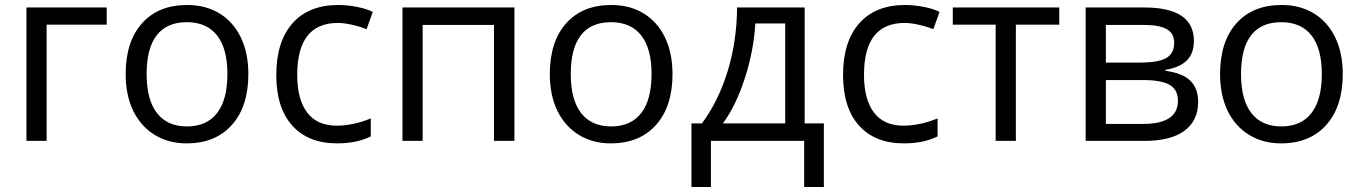

<svg xmlns="http://www.w3.org/2000/svg" viewBox="-20 -565 5461 770"><path d="M86 -535V0H167V-466H408V-535Z M731 -545Q615 -545 549.5 -471.5Q484 -398 484 -268Q484 -184 514 -121Q545 -58 600.5 -24Q656 10 728 10Q844 10 910 -64Q976 -138 976 -268Q976 -352 946 -414.5Q916 -477 860.5 -511Q805 -545 731 -545ZM729 -476Q809 -476 850.5 -423Q892 -370 892 -268Q892 -165 850.5 -111.5Q809 -58 730 -58Q651 -58 609.5 -111.5Q568 -165 568 -268Q568 -371 608.5 -423.5Q649 -476 729 -476Z M1467 -18V-90Q1395 -61 1330 -61Q1252 -61 1212 -113.5Q1172 -166 1172 -265Q1172 -473 1335 -473Q1359 -473 1390.5 -466Q1422 -459 1450 -448L1475 -517Q1453 -529 1413.5 -537Q1374 -545 1337 -545Q1218 -545 1153 -471.5Q1088 -398 1088 -264Q1088 -133 1152 -61.5Q1216 10 1332 10Q1411 10 1467 -18Z M1961 -465V0H2043V-535H1594V0H1675V-465Z M2432 -545Q2316 -545 2250.5 -471.5Q2185 -398 2185 -268Q2185 -184 2215 -121Q2246 -58 2301.5 -24Q2357 10 2429 10Q2545 10 2611 -64Q2677 -138 2677 -268Q2677 -352 2647 -414.5Q2617 -477 2561.5 -511Q2506 -545 2432 -545ZM2430 -476Q2510 -476 2551.5 -423Q2593 -370 2593 -268Q2593 -165 2551.5 -111.5Q2510 -58 2431 -58Q2352 -58 2310.5 -111.5Q2269 -165 2269 -268Q2269 -371 2309.5 -423.5Q2350 -476 2430 -476Z M3207 -70V-535H2936Q2935 -399 2898 -279Q2861 -159 2795 -70H2753V185H2831V0H3205V185H3284V-70ZM3009 -471H3129V-70H2879Q2931 -140 2967 -251Q3003 -362 3009 -471Z M3740 -18V-90Q3668 -61 3603 -61Q3525 -61 3485 -113.5Q3445 -166 3445 -265Q3445 -473 3608 -473Q3632 -473 3663.5 -466Q3695 -459 3723 -448L3748 -517Q3726 -529 3686.5 -537Q3647 -545 3610 -545Q3491 -545 3426 -471.5Q3361 -398 3361 -264Q3361 -133 3425 -61.5Q3489 10 3605 10Q3684 10 3740 -18Z M3801 -535V-466H3973V0H4054V-466H4228V-535Z M4569 -535H4334V0H4570Q4675 0 4730 -40.5Q4785 -81 4785 -156Q4785 -211 4753.5 -241.5Q4722 -272 4654 -281V-285Q4710 -294 4739 -322Q4768 -350 4768 -401Q4768 -535 4569 -535ZM4552 -314H4415V-465H4568Q4630 -465 4659.5 -448Q4689 -431 4689 -393Q4689 -351 4657.5 -332.5Q4626 -314 4552 -314ZM4564 -68H4415V-244H4562Q4638 -244 4671 -224.5Q4704 -205 4704 -161Q4704 -68 4564 -68Z M5120 -545Q5004 -545 4938.5 -471.5Q4873 -398 4873 -268Q4873 -184 4903 -121Q4934 -58 4989.5 -24Q5045 10 5117 10Q5233 10 5299 -64Q5365 -138 5365 -268Q5365 -352 5335 -414.5Q5305 -477 5249.5 -511Q5194 -545 5120 -545ZM5118 -476Q5198 -476 5239.5 -423Q5281 -370 5281 -268Q5281 -165 5239.5 -111.5Q5198 -58 5119 -58Q5040 -58 4998.5 -111.5Q4957 -165 4957 -268Q4957 -371 4997.5 -423.5Q5038 -476 5118 -476Z"/></svg>

Font: OpenSansMMV
Style: Regular
Weight: 400
Designer: Steve Matteson
Foundry: Ascender Corporation
Version: Version 4.000